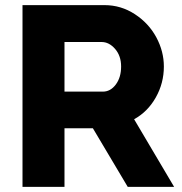

<svg xmlns="http://www.w3.org/2000/svg" viewBox="-20 -730 710 750"><path d="M67.9 0V-710H388.2Q452.6 -710 506.8 -674.6Q561 -639.2 590.6 -584.2Q620.1 -529.3 620.1 -470.2Q620.1 -405.3 588.6 -349.4Q557.1 -293.5 503.9 -264.2L660.2 0H479L342.8 -229H231.9V0ZM231.9 -372.1H381.8Q411.6 -372.1 432.4 -399.9Q453.1 -427.7 453.1 -470.2Q453.1 -511.7 429.7 -538.8Q406.2 -565.9 377 -565.9H231.9Z"/></svg>

Font: Raleway-v4020 ExtraBold
Style: Regular
Weight: 800
Designer: Matt McInerney, Pablo Impallari, Rodrigo Fuenzalida
Foundry: Matt McInerney, Pablo Impallari, Rodrigo Fuenzalida
Version: Version 4.020;PS 004.020;hotconv 1.0.88;makeotf.lib2.5.64775